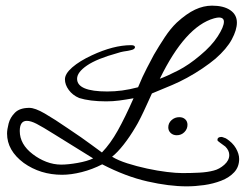

<svg xmlns="http://www.w3.org/2000/svg" viewBox="-20 -590 873 680"><path d="M641 70Q579 70 502 52.5Q425 35 342 -8Q307 10 269.5 19.5Q232 29 200 29Q123 29 64 -13Q5 -57 5 -117Q5 -131 10.5 -152.5Q16 -174 33 -191Q50 -208 84 -208Q104 -208 138.5 -188Q173 -168 221 -135Q272 -101 303.5 -77.5Q335 -54 341 -50Q371 -81 397 -127.5Q423 -174 453 -242Q425 -237 402.5 -234Q380 -231 356 -231Q298 -231 260 -243Q237 -253 223.5 -271.5Q210 -290 210 -309Q210 -329 236 -351.5Q262 -374 305 -394Q382 -430 444 -430Q458 -430 458 -423Q458 -415 442 -412L433 -410Q426 -409 417 -407.5Q408 -406 396 -402Q323 -382 288 -358Q253 -334 253 -311Q253 -266 360 -266Q386 -266 412.5 -269.5Q439 -273 469 -281Q485 -320 500 -348.5Q515 -377 525 -396Q543 -427 563.5 -458Q584 -489 606 -510Q641 -542 671 -556Q701 -570 731 -570Q772 -570 795.5 -554Q819 -538 819 -510Q819 -484 801 -450.5Q783 -417 743 -382Q724 -366 697.5 -348Q671 -330 642.5 -314.5Q614 -299 590 -289L518 -259Q511 -244 500 -219.5Q489 -195 478 -173Q467 -151 460 -140Q440 -106 418 -78Q396 -50 377 -35Q398 -22 431 -11.5Q464 -1 501 7Q538 15 571 19Q604 23 626 23Q656 23 685.5 21.5Q715 20 737 14Q757 9 774.5 -6.5Q792 -22 792 -41Q792 -57 778 -71Q769 -78 759.5 -84.5Q750 -91 750 -94Q750 -105 764 -105Q767 -105 770.5 -103.5Q774 -102 780 -100Q804 -85 815.5 -65Q827 -45 827 -27Q827 1 809.5 20Q792 39 763.5 50Q735 61 703 65.5Q671 70 641 70ZM546 -311Q573 -321 611 -340.5Q649 -360 689 -394Q729 -427 751 -461Q773 -495 773 -513Q773 -528 755 -528Q749 -528 738 -525Q636 -496 546 -311ZM197 -7Q221 -7 255 -13Q289 -19 310 -29L173 -114Q130 -141 109.5 -151.5Q89 -162 75 -162Q50 -162 50 -126Q50 -79 96 -44Q118 -27 144 -17Q170 -7 197 -7ZM606 -111Q593 -111 584.5 -119Q576 -127 576 -139Q576 -154 587.5 -164.5Q599 -175 615 -175Q628 -175 636 -167.5Q644 -160 644 -148Q644 -133 633 -122Q622 -111 606 -111Z"/></svg>

Font: Corinthia
Style: Bold
Weight: 700
Designer: Robert E. Leuschke
Foundry: Robert E. Leuschke
Version: Version 1.013; ttfautohint (v1.8.3)